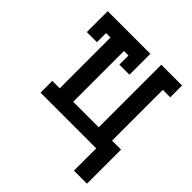

<svg xmlns="http://www.w3.org/2000/svg" viewBox="-184 -670 968 968"><g transform="rotate(45 300.0 -185.5)"><path d="M580 159H487V0H90V-84H143V-446H111V-381H39V-530H343V-381H271V-446H239V-84H421V-530H569V-446H516V-84H580Z"/></g></svg>

Font: Iosevka Curly Slab MdEx
Style: Regular
Weight: 500
Width: 7
Monospace: yes
Designer: Belleve Invis
Foundry: Belleve Invis
Version: Version 11.1.0; ttfautohint (v1.8.3)